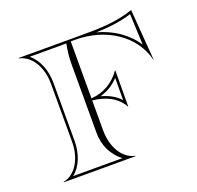

<svg xmlns="http://www.w3.org/2000/svg" viewBox="-113 -750 892 871"><g transform="rotate(-20 332.5 -315.0)"><path d="M150 -160C150 -82.2 113.3 -14.3 52 -2V0H398V-2C336.7 -14.3 300 -82.2 300 -160V-305C361.9 -298.5 415.1 -273.9 443 -223H444L445 -398H444C409.1 -348.3 359.9 -318.9 300 -315V-590H322C467.2 -590 592.4 -510.7 624 -383H625L606 -630C521.4 -601 442.9 -600 352 -600H52V-598C113.6 -584.8 150 -517.2 150 -440ZM268 -160C268 -100.2 292 -48.8 338.7 -12H101.3C141.2 -43.5 162 -99.5 162 -160V-440C162 -500.8 140 -557.4 100.8 -588H278C271.2 -554 268 -524.7 268 -490ZM341.6 -309.8C378.6 -320.1 407.3 -338.5 432.8 -365.3L432.2 -258.5C407.8 -284.9 376.8 -300.7 341.6 -309.8ZM423.6 -588.8C481.6 -590.5 538.5 -596.4 595.2 -613.9L601.7 -464.5C562 -525.7 498.4 -568.3 423.6 -588.8Z"/></g></svg>

Font: Sortefax
Style: Medium
Weight: 500
Designer: gluk
Foundry: gluk
Version: Version 0.261